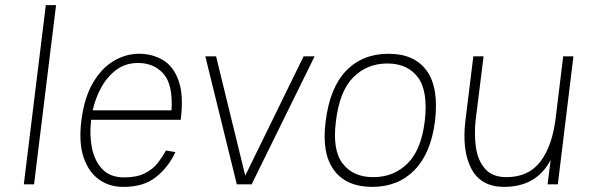

<svg xmlns="http://www.w3.org/2000/svg" viewBox="-20 -720 2312 750"><path d="M159 -700H199L113 0H73Z M628 -132 665 -126Q639 -68 589.5 -28.5Q540 11 460 10Q407 10 366.5 -19Q326 -48 306.5 -105.5Q287 -163 298 -250Q309 -337 342 -394.5Q375 -452 422.5 -481Q470 -510 524 -510Q574 -510 615.5 -486Q657 -462 677.5 -405.5Q698 -349 686 -252H336V-250Q329 -194 339 -143Q349 -92 379.5 -59.5Q410 -27 465 -27Q513 -27 544.5 -42.5Q576 -58 595 -82Q614 -106 628 -132ZM519 -474Q471 -474 435.5 -448Q400 -422 376.5 -380Q353 -338 342 -289H650Q656 -390 618.5 -432Q581 -474 519 -474Z M905 0 782 -500H824L938 -34L1166 -500H1209L963 0Z M1252 -245Q1268 -377 1332 -443.5Q1396 -510 1498 -510Q1599 -510 1647 -443.5Q1695 -377 1679 -245Q1663 -121 1599 -55.5Q1535 10 1434 10Q1333 10 1284.5 -55.5Q1236 -121 1252 -245ZM1438 -28Q1517 -28 1571 -80.5Q1625 -133 1639 -245Q1653 -364 1612.5 -418Q1572 -472 1493 -472Q1414 -472 1360 -418Q1306 -364 1292 -245Q1278 -133 1319 -80.5Q1360 -28 1438 -28Z M1838 -251Q1832 -196 1839 -145Q1846 -94 1874.5 -61Q1903 -28 1958 -28Q2045 -28 2091.5 -89.5Q2138 -151 2151 -262L2180 -500H2220L2159 0H2119L2131 -95Q2102 -41 2056.5 -15.5Q2011 10 1949 10Q1859 10 1821.5 -60.5Q1784 -131 1798 -249L1829 -500H1869Z"/></svg>

Font: Haskoy ExtraLight
Style: Italic
Weight: 200
Designer: Ertekin Erdin
Foundry: Ertekin Erdin
Version: Version 2.000; ttfautohint (v1.8.4.7-5d5b)